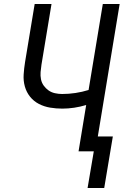

<svg xmlns="http://www.w3.org/2000/svg" viewBox="-20 -755 640 958"><path d="M417 183 448 0H372L410 -231Q380 -222 350 -217.5Q320 -213 291 -213Q260 -213 230 -218Q200 -223 174 -236.5Q148 -250 130 -272.5Q112 -295 104 -323.5Q96 -352 98 -383Q100 -414 105 -445L153 -735H237L187 -433Q184 -414 182.5 -395.5Q181 -377 184.5 -359.5Q188 -342 198 -328Q208 -314 222 -304Q236 -294 254 -290Q272 -286 290 -286Q323 -286 356.5 -291Q390 -296 422 -306L493 -735H577L468 -74H543L500 183Z"/></svg>

Font: Iosevka Extended Oblique
Style: Regular
Weight: 400
Width: 7
Italic angle: -9°
Monospace: yes
Designer: Belleve Invis
Foundry: Belleve Invis
Version: Version 32.0.1; ttfautohint (v1.8.4)